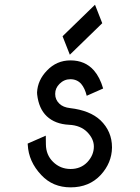

<svg xmlns="http://www.w3.org/2000/svg" viewBox="-20 -807 602 827"><path d="M249.5 -650.9 389.2 -786.6 420.4 -707 280.8 -571.3ZM284.2 -79.1Q327.6 -79.1 356 -108.4Q384.3 -138.7 384.3 -175.8Q384.3 -208.5 356 -237.8Q327.1 -267.1 277.8 -269.5Q217.3 -272.5 181.6 -306.2Q147 -338.9 140.1 -399.9Q139.6 -404.3 139.6 -408.7Q142.1 -461.9 182.6 -503.4Q224.1 -546.9 283.7 -546.9Q346.7 -546.9 384.8 -503.4Q410.2 -474.1 424.3 -425.8L353.5 -394.5Q345.7 -426.8 329.6 -445.8Q311.5 -465.8 283.2 -465.8Q256.3 -465.8 236.3 -445.8Q217.8 -427.2 217.8 -403.8Q217.8 -402.8 217.8 -401.4Q217.8 -377.9 235.4 -360.8Q251.5 -344.7 282.2 -341.3Q367.2 -331.5 412.6 -289.1Q462.4 -241.2 462.4 -172.4V-170.9Q461.4 -105.5 414.1 -53.7Q364.3 0 284.2 0Q207.5 0 158.2 -52.7Q103 -110.8 99.6 -183.6L99.1 -188.5L177.2 -222.7L177.7 -185.1Q178.2 -139.6 208.5 -109.9Q239.7 -79.1 284.2 -79.1Z"/></svg>

Font: NovaMono
Style: Regular
Weight: 400
Monospace: yes
Version: Version 1.2